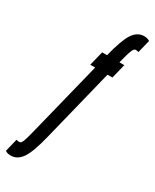

<svg xmlns="http://www.w3.org/2000/svg" viewBox="-324 -798 847 1050"><g transform="rotate(30 100.0 -273.5)"><path d="M-54.5 192Q-11 192 17 149.5Q45 107 71 0L184 -456H215L237.5 -547H206.5Q222.5 -610.5 231 -630.8Q239.5 -651 250 -651Q252.5 -651 255.8 -650.5Q259 -650 268.5 -648L288.5 -729Q274 -739 254 -739Q210.5 -739 182.8 -696.8Q155 -654.5 128.5 -547H97.5L75 -456H106L-7.5 0Q-18.5 45 -25.2 67.2Q-32 89.5 -37.5 96.8Q-43 104 -51 104Q-57.5 104 -69 101L-89 182Q-75.5 192 -54.5 192Z"/></g></svg>

Font: League Gothic Condensed Italic
Style: Regular
Weight: 400
Width: 3
Designer: The League of Moveable Type
Version: Version 1.600; ttfautohint (v1.8.3)